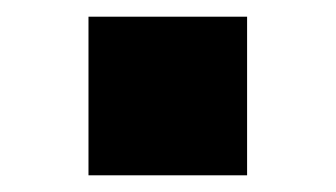

<svg xmlns="http://www.w3.org/2000/svg" viewBox="-20 -405 402 230"><path d="M86 -195V-385H276V-195Z"/></svg>

Font: M PLUS 1p ExtraBold
Style: Regular
Weight: 800
Version: Version 1.062